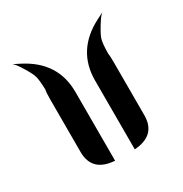

<svg xmlns="http://www.w3.org/2000/svg" viewBox="-101 -893 514 538"><g transform="rotate(-30 156.0 -624.0)"><path d="M299.5 -812.6Q291.6 -807.4 276.8 -783.2Q262.6 -760 259.5 -748.9Q255.8 -737.4 255.3 -704.7Q256.8 -695.8 256.8 -674.2V-503.7Q256.8 -438.9 185.8 -434.2V-656.8Q185.8 -754.2 277.9 -801.6ZM122.1 -434.2Q50.5 -438.9 50.5 -503.7V-674.2Q50.5 -695.8 52.6 -704.7Q51.6 -737.4 47.9 -748.9Q44.7 -760 30.5 -783.2Q15.8 -807.4 7.9 -812.6L29.5 -801.6Q122.1 -754.2 122.1 -656.8Z"/></g></svg>

Font: MM Bagan
Style: Regular
Weight: 400
Designer: Khon Soe Zaw Thu
Version: Version 1.00 July 10, 2016, initial release